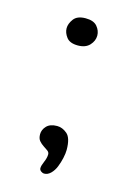

<svg xmlns="http://www.w3.org/2000/svg" viewBox="-78 -420 360 529"><g transform="rotate(15 101.5 -155.5)"><path d="M57 -337Q57 -350 67 -363.5Q77 -377 101 -377Q124 -377 134 -365Q144 -353 144 -339Q144 -324 132.5 -311.5Q121 -299 99 -299Q76 -299 66.5 -311.5Q57 -324 57 -337ZM62 -36Q62 -49 72 -59.5Q82 -70 102 -70Q117 -70 130.5 -58.5Q144 -47 144 -13Q144 -3 141 10.5Q138 24 133 36.5Q128 49 119.5 57.5Q111 66 101 66Q96 66 91.5 62.5Q87 59 87 54Q87 47 92.5 34.5Q98 22 98 12Q98 6 92.5 2Q87 -2 80 -6.5Q73 -11 67.5 -17.5Q62 -24 62 -36Z"/></g></svg>

Font: Life Savers
Style: Regular
Weight: 400
Version: Version 2.001; ttfautohint (v0.93) -l 8 -r 50 -G 200 -x 14 -